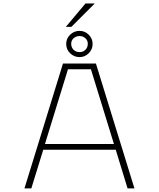

<svg xmlns="http://www.w3.org/2000/svg" viewBox="-20 -1056 890 1076"><path d="M349 -905.5 459 -1036.5H511L380 -905.5ZM426 -736Q395 -736 373 -757.5Q351 -779 351 -810Q351 -840 373 -861.5Q395 -883 426 -883Q455.5 -883 477.2 -861.5Q499 -840 499 -810Q499 -779 477.2 -757.5Q455.5 -736 426 -736ZM426 -764Q445.5 -764 458.8 -777Q472 -790 472 -811Q472 -829.5 458.5 -841.8Q445 -854 426 -854Q406.5 -854 392.8 -841.8Q379 -829.5 379 -811Q379 -790 392.5 -777Q406 -764 426 -764ZM695 0 628.5 -217H222.5L155.5 0H117L333 -700H517.5L733.5 0ZM361 -668 232 -249H618.5L489.5 -668Z"/></svg>

Font: League Mono Wide Thin
Style: Regular
Weight: 100
Width: 8
Designer: Tyler Finck
Foundry: The League of Moveable Type / Tyler Finck
Version: Version 2.210